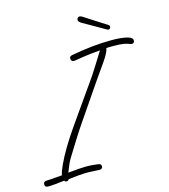

<svg xmlns="http://www.w3.org/2000/svg" viewBox="-170 -912 911 1034"><g transform="rotate(-15 285.5 -395.5)"><path d="M-31 25Q-48 25 -48 8Q-48 -8 -29 -8Q-12 -8 13 -10.5Q38 -13 57 -14Q60 -33 77 -70Q94 -107 122 -154Q150 -201 185 -251L352 -489Q363 -506 382.5 -536.5Q402 -567 429 -611Q399 -609 374.5 -606Q350 -603 331 -600Q303 -596 294 -594Q285 -592 280 -592Q263 -592 263 -611Q263 -622 277 -625Q336 -636 392.5 -642Q449 -648 504 -648Q558 -648 592 -639Q608 -634 613.5 -629Q619 -624 619 -616Q619 -600 604 -600Q599 -600 590 -604Q581 -608 562.5 -611.5Q544 -615 507 -615Q493 -615 482.5 -615Q472 -615 465 -614Q464 -593 427 -540L377 -469L249 -282Q213 -230 183 -182Q153 -134 127 -92Q112 -67 94 -19Q132 -23 157 -24.5Q182 -26 193 -26Q215 -26 232.5 -24.5Q250 -23 263 -21Q278 -18 278 -6Q278 10 260 10Q248 10 229.5 8.5Q211 7 197 7Q152 7 87 16Q82 24 73 24Q65 24 61 17Q31 21 8 23Q-15 25 -31 25ZM505 -707Q500 -707 496 -709Q472 -723 444.5 -738.5Q417 -754 395.5 -766.5Q374 -779 367 -783Q363 -786 359 -790Q355 -794 355 -798V-800Q355 -810 364 -815Q365 -815 366.5 -815.5Q368 -816 369 -816Q377 -816 387 -809Q403 -799 428 -782.5Q453 -766 476.5 -751.5Q500 -737 509 -731Q513 -728 515 -723V-721Q515 -711 505 -707Z"/></g></svg>

Font: Oooh Baby
Style: Regular
Weight: 400
Designer: Robert E. Leuschke
Foundry: Robert E. Leuschke
Version: Version 1.011; ttfautohint (v1.8.3)